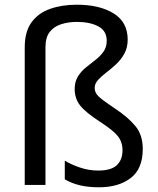

<svg xmlns="http://www.w3.org/2000/svg" viewBox="-20 -785 671 815"><path d="M522 -617Q522 -583 508 -557.5Q494 -532 473 -512.5Q452 -493 431 -477Q410 -461 396 -445.5Q382 -430 382 -412Q382 -399 388.5 -388Q395 -377 414 -362.5Q433 -348 470 -323Q524 -287 555 -249.5Q586 -212 586 -153Q586 -68 534.5 -29Q483 10 400 10Q353 10 317 1Q281 -8 255 -24V-103Q281 -87 319 -74Q357 -61 397 -61Q452 -61 476 -84Q500 -107 500 -147Q500 -183 479.5 -208Q459 -233 406 -267Q343 -308 320 -337.5Q297 -367 297 -407Q297 -438 310.5 -460Q324 -482 344.5 -498.5Q365 -515 385.5 -531Q406 -547 419.5 -566Q433 -585 433 -612Q433 -654 397.5 -673Q362 -692 306 -692Q271 -692 240.5 -682.5Q210 -673 191.5 -650Q173 -627 173 -584V0H85V-584Q85 -651 114 -690.5Q143 -730 193 -747.5Q243 -765 306 -765Q403 -765 462.5 -728Q522 -691 522 -617Z"/></svg>

Font: Noto Sans Marchen
Style: Regular
Weight: 400
Designer: Monotype Design Team
Foundry: Monotype Imaging Inc.
Version: Version 2.003; ttfautohint (v1.8.4.7-5d5b)